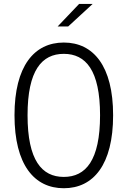

<svg xmlns="http://www.w3.org/2000/svg" viewBox="-20 -962 660 993"><path d="M565 -366C565 -620.5 463 -742 310 -742C157 -742 55 -620.5 55 -366C55 -110 157 11.5 310 11.5C463 11.5 565 -110 565 -366ZM497.5 -366C497.5 -132.5 423.5 -47 310 -47C196.5 -47 122.5 -132.5 122.5 -366C122.5 -598.5 196.5 -683.5 310 -683.5C423.5 -683.5 497.5 -598.5 497.5 -366ZM278 -825 389 -941.5H459L332.5 -825Z"/></svg>

Font: Monaspace Neon ExtraLight
Style: Regular
Weight: 200
Designer: Riley Cran & the Lettermatic Team
Foundry: Lettermatic
Version: Version 1.200 (Monaspace Neon)